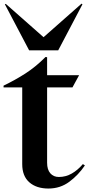

<svg xmlns="http://www.w3.org/2000/svg" viewBox="-20 -1048 498 1080"><path d="M12.5 -1026.2 225 -838.8 438.8 -1027.5 443.8 -1023.8 307.5 -765H143.8L7.5 -1023.8ZM252.5 12.5Q185 12.5 145 -22.5Q105 -57.5 105 -125V-556.2H0V-566.2Q65 -597.5 122.5 -634.4Q180 -671.2 236.2 -727.5L245 -726.2V-625H425L387.5 -556.2H245V-132.5Q245 -93.8 263.1 -73.1Q281.2 -52.5 311.2 -52.5Q350 -52.5 383.8 -71.9Q417.5 -91.2 446.2 -125L457.5 -117.5Q421.2 -63.8 370 -25.6Q318.8 12.5 252.5 12.5Z"/></svg>

Font: Equateur
Style: Regular
Weight: 400
Designer: Ange Degheest & Eugénie Bidaut
Foundry: Velvetyne Type Foundry
Version: Version 1.000;FEAKit 1.0